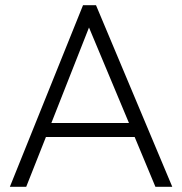

<svg xmlns="http://www.w3.org/2000/svg" viewBox="-20 -720 702 740"><path d="M18 0 300 -700H350L644 0H579L499 -192H157L81 0ZM178 -246H477L323 -614Z"/></svg>

Font: Geologica Thin
Style: Regular
Weight: 100
Version: Version 1.010;gftools[0.9.28]